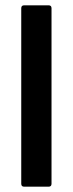

<svg xmlns="http://www.w3.org/2000/svg" viewBox="-20 -703 274 723"><path d="M71 0Q60 0 60 -11V-672Q60 -683 71 -683H163Q174 -683 174 -672V-11Q174 0 163 0Z"/></svg>

Font: Sofia Sans Semi Condensed
Style: Bold
Weight: 700
Designer: Botio Nikoltchev, Ani Petrova
Foundry: lettersoup
Version: Version 4.100; ttfautohint (v1.8.4.7-5d5b)